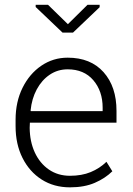

<svg xmlns="http://www.w3.org/2000/svg" viewBox="-20 -782 563 812"><path d="M275.9 10.3Q208 10.3 156.2 -22.7Q104.5 -55.7 75.2 -114Q45.9 -172.4 45.9 -248.5V-275.4Q45.9 -351.1 75.2 -410.4Q104.5 -469.7 154.5 -503.9Q204.6 -538.1 266.1 -538.1Q363.3 -538.1 418 -476.8Q472.7 -415.5 472.7 -313V-263.2H106.4L105.5 -241.7Q106 -183.1 127.2 -137.2Q148.4 -91.3 186.8 -64.9Q225.1 -38.6 275.9 -38.6Q325.7 -38.6 363.5 -54.2Q401.4 -69.8 430.2 -97.7L455.1 -57.6Q424.8 -27.8 380.9 -8.8Q336.9 10.3 275.9 10.3ZM110.4 -312H414.1V-326.7Q414.1 -396.5 374.8 -442.6Q335.4 -488.8 266.1 -488.8Q224.1 -488.8 190.4 -466.1Q156.7 -443.4 135.5 -404.1Q114.3 -364.7 109.4 -314.9ZM401.4 -761.7V-751.5L288.6 -644H244.6L130.9 -752.4V-761.7H183.1L267.1 -679.7L350.1 -761.7Z"/></svg>

Font: Roboto Slab Light
Style: Regular
Weight: 300
Designer: Google
Version: Version 2.000; ttfautohint (v1.8.1.43-b0c9)